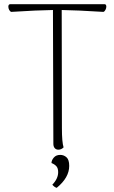

<svg xmlns="http://www.w3.org/2000/svg" viewBox="-20 -709 549 921"><path d="M490 -677Q490 -670 486 -662Q482 -654 476 -652Q347 -660 276 -661L277 -94Q277 -27 285 -2Q274 9 260 9Q249 9 242.5 1.5Q236 -6 236 -19L234 -661Q160 -660 34 -652Q28 -654 24 -661.5Q20 -669 20 -677Q20 -689 30 -689H481Q490 -689 490 -677ZM231 177Q259 148 259 117Q259 98 250.5 88.5Q242 79 227 73Q227 60 238 47Q249 34 269 34Q286 34 299 45.5Q312 57 312 87Q312 143 252 192Q241 189 231 177Z"/></svg>

Font: Arima Madurai ExtraLight
Style: Regular
Weight: 275
Designer: Joana Correia and Natanael Gama
Foundry: NDISCOVER
Version: Version 1.019